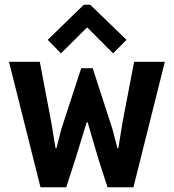

<svg xmlns="http://www.w3.org/2000/svg" viewBox="-20 -795 738 815"><path d="M151.9 0 18.1 -532.7H148.9L197.8 -275.4L215.8 -166H219.7L240.2 -246.6L324.7 -505.4H373.5L457.5 -246.6L478.5 -166H482.4L500 -275.4L549.3 -532.7H679.7L546.4 0H436.5L398.4 -117.7L352.1 -275.9H348.1L299.3 -117.7L261.2 0ZM238.8 -568.4 182.6 -626 335.9 -774.9H362.8L517.1 -626L460 -568.4L351.6 -677.2H348.1Z"/></svg>

Font: Reddit Sans Condensed
Style: Bold
Weight: 700
Designer: Stephen Hutchings
Foundry: Reddit
Version: Version 1.014